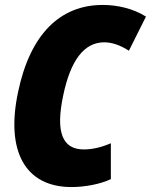

<svg xmlns="http://www.w3.org/2000/svg" viewBox="-20 -746 610 776"><path d="M269 10C321 10 384 -1 428 -22V-167C391 -151 354 -142 319 -142C230 -142 205 -215 235 -358C265 -504 321 -575 401 -575C430 -575 464 -565 501 -541L570 -679C517 -712 454 -726 395 -726C224 -726 102 -609 53 -374C2 -133 83 10 269 10Z"/></svg>

Font: Noto Sans Condensed Black
Style: Italic
Weight: 900
Width: 3
Italic angle: -12°
Designer: Monotype Design Team
Foundry: Monotype Imaging Inc.
Version: Version 2.013